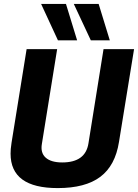

<svg xmlns="http://www.w3.org/2000/svg" viewBox="-20 -951 705 981"><path d="M275 10Q154 10 94 -34Q34 -78 34 -166Q34 -177 35 -190Q36 -203 39 -222L116 -700H272L194 -216Q186 -170 213.5 -145.5Q241 -121 298 -121Q417 -121 432 -219L509 -700H665L588 -226Q569 -105 492.5 -47.5Q416 10 275 10ZM276 -745 190 -931H317L374 -745ZM444 -745 357 -931H484L541 -745Z"/></svg>

Font: Georama ExtraCondensed Thin
Style: Bold Italic
Weight: 700
Italic angle: -9°
Version: Version 1.001